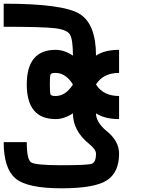

<svg xmlns="http://www.w3.org/2000/svg" viewBox="-20 -895 790 1040"><path d="M281.2 -500Q257.8 -500 253.9 -492.2Q250 -484.4 250 -437.5Q250 -390.6 253.9 -382.8Q257.8 -375 281.2 -375Q335.9 -375 375 -437.5Q335.9 -500 281.2 -500ZM312.5 125Q125 125 62.5 70.3Q0 15.6 0 -125H125Q125 -31.2 148.4 -15.6Q171.9 0 312.5 0Q453.1 0 476.6 -7.8Q500 -15.6 500 -62.5Q500 -85.9 460.9 -117.2Q375 -187.5 375 -281.2Q328.1 -250 281.2 -250Q125 -250 125 -437.5Q125 -625 281.2 -625Q328.1 -625 375 -593.8Q375 -679.7 359.4 -707Q343.8 -734.4 277.3 -742.2Q210.9 -750 0 -750V-875Q320.3 -875 410.2 -820.3Q500 -765.6 500 -593.8Q546.9 -625 625 -625V-500Q539.1 -500 500 -437.5Q539.1 -375 625 -375V-250Q546.9 -250 500 -281.2Q500 -234.4 554.7 -187.5Q625 -132.8 625 -62.5Q625 39.1 558.6 82Q492.2 125 312.5 125Z"/></svg>

Font: CraftyPE
Style: Regular
Weight: 400
Designer: Erek Butcher
Foundry: Haunted Coop
Version: Version 0.018;April 4, 2024;FontCreator 15.0.0.2962 64-bit